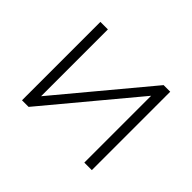

<svg xmlns="http://www.w3.org/2000/svg" viewBox="-114 -713 904 904"><g transform="rotate(45 338.5 -261.0)"><path d="M106 0H150L521 -445V0H571V-522H527L156 -77V-522H106Z"/></g></svg>

Font: Chess Sans Light
Style: Regular
Weight: 300
Designer: Wolf Bōese
Foundry: Wolf Bōese
Version: Version 7.223;Glyphs 3.3 (3306)